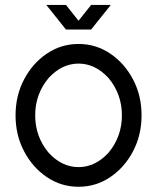

<svg xmlns="http://www.w3.org/2000/svg" viewBox="-20 -728 621 759"><path d="M290.5 -67.4Q356.4 -67.4 408.7 -124Q461.9 -187.5 461.9 -272Q461.9 -356.4 408.7 -419.9Q356.4 -476.6 290.5 -476.6Q224.6 -476.6 172.4 -419.9Q119.1 -356.4 119.1 -272Q119.1 -187.5 172.4 -124Q224.6 -67.4 290.5 -67.4ZM290.5 10.3Q221.7 10.3 165.3 -27.8Q108.9 -65.9 75.2 -129.9Q41.5 -193.8 41.5 -272Q41.5 -350.1 75.2 -414.1Q108.9 -478 165.3 -516.1Q221.7 -554.2 290.5 -554.2Q359.4 -554.2 415.8 -516.1Q472.2 -478 505.9 -414.1Q539.6 -350.1 539.6 -272Q539.6 -193.8 505.9 -129.9Q472.2 -65.9 415.8 -27.8Q359.4 10.3 290.5 10.3ZM240.7 -611.3 163.1 -708.5H240.7L290.5 -646L340.3 -708.5H418L340.3 -611.3Z"/></svg>

Font: Turpis
Style: Regular
Weight: 400
Designer: GGBotNet
Foundry: f0n7
Version: 1.00